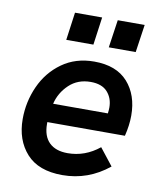

<svg xmlns="http://www.w3.org/2000/svg" viewBox="-80 -762 703 836"><g transform="rotate(10 271.0 -344.0)"><path d="M40 -202Q40 -278 71 -347Q102 -416 162 -459Q222 -502 304 -502Q402 -502 452.5 -445.5Q503 -389 503 -298Q503 -255 491 -207H148V-199Q148 -145 176.5 -117Q205 -89 258 -89Q335 -89 398 -140L457 -65Q366 9 252 9Q146 9 93 -50Q40 -109 40 -202ZM401 -290Q403 -306 403 -316Q403 -357 378.5 -384.5Q354 -412 304 -412Q247 -412 209 -376Q171 -340 159 -290ZM373 -697H492L474 -574H355ZM184 -697H304L287 -574H167Z"/></g></svg>

Font: Hanken Grotesk SemiBold
Style: Italic
Weight: 600
Italic angle: -8°
Designer: Alfredo Marco Pradil
Foundry: Hanken Design Co.
Version: Version 3.014